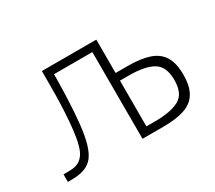

<svg xmlns="http://www.w3.org/2000/svg" viewBox="-99 -684 976 872"><g transform="rotate(-30 389.0 -247.5)"><path d="M430 0V-486.5L459.5 -455H188V-495H473.5V0ZM38.5 0V-39.5H60Q73 -39.5 88 -41Q103 -42.5 117.5 -49.8Q132 -57 144.2 -73.5Q156.5 -90 164.5 -120.5Q172.5 -151 177.2 -193Q182 -235 184.5 -280.5Q187 -326 187.5 -367.5Q188 -409 188 -439.8Q188 -470.5 188 -482.5H229Q229 -461 228.2 -415Q227.5 -369 225 -312Q222.5 -255 216.8 -199.8Q211 -144.5 200 -105Q193.5 -82 185 -64.8Q176.5 -47.5 164.8 -35.2Q153 -23 137.8 -15.2Q122.5 -7.5 103.2 -3.8Q84 0 60 0ZM430 0 429.5 -495H473.5V-295.5L436.5 -320H537.5Q605 -320 649 -305.2Q693 -290.5 714.8 -255.5Q736.5 -220.5 736.5 -159.5Q736.5 -98.5 714.8 -63.5Q693 -28.5 649.2 -14.2Q605.5 0 539.5 0ZM473.5 -7 435.5 -40H519Q601 -40 645 -63.5Q689 -87 689 -159.5Q689 -230 646.8 -255Q604.5 -280 519 -280H445.5L473.5 -313.5Z"/></g></svg>

Font: Russolo 10pt ExtraLight
Style: Regular
Weight: 200
Designer: Micah Stupak-Hahn
Version: Version 1.000